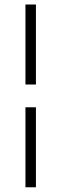

<svg xmlns="http://www.w3.org/2000/svg" viewBox="-20 -792 266 832"><path d="M90.3 -425.8V-772.5H135.7V-425.8ZM90.3 19.5V-327.1H135.7V19.5Z"/></svg>

Font: Petit Formal Script
Style: Regular
Weight: 400
Version: Version 1.001; ttfautohint (v0.8) -G 200 -r 50